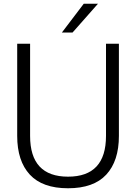

<svg xmlns="http://www.w3.org/2000/svg" viewBox="-20 -997 729 1027"><path d="M72 -270V-763H141V-270Q141 -52 344 -52Q547 -52 547 -270V-763H616V-270Q616 -136 548.5 -63Q481 10 344 10Q207 10 139.5 -63Q72 -136 72 -270ZM368 -823H311L428 -977H504Z"/></svg>

Font: Open Sauce One Light
Style: Regular
Weight: 300
Designer: Alfredo Marco Pradil
Foundry: Creative Sauce Fz LLC
Version: Version 1.477